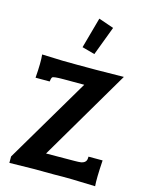

<svg xmlns="http://www.w3.org/2000/svg" viewBox="-132 -983 816 1065"><g transform="rotate(15 276.0 -450.0)"><path d="M303 -902 390 -872 327 -705 254 -725ZM443 -147H524Q517 -38 521 2Q375 -4 286 -2Q173 -4 28 0V-37L317 -526H198Q140 -526 134 -519Q129 -512 127 -494H46Q53 -584 48 -628Q183 -622 255 -623Q333 -622 518 -625L211 -103L372 -104Q398 -104 412 -106Q436 -111 441 -128Q443 -136 443 -147Z"/></g></svg>

Font: GFS Neohellenic Rg
Style: Bold
Weight: 700
Designer: Designed by Takis Katsoulidis and George D. Matthiopoulos.
Foundry: Designed by Takis Katsoulidis and George D. Matthiopoulos.
Version: Version 1.0